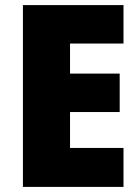

<svg xmlns="http://www.w3.org/2000/svg" viewBox="-20 -734 550 754"><path d="M465 0H70V-714H465V-563H255V-445H450V-294H255V-153H465Z"/></svg>

Font: Noto Sans Sinhala UI SemiCondensed Black
Style: Regular
Weight: 900
Width: 4
Designer: Jelle Bosma - Monotype Design Team
Foundry: Monotype Imaging Inc.
Version: Version 2.006; ttfautohint (v1.8.4.7-5d5b)